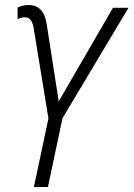

<svg xmlns="http://www.w3.org/2000/svg" viewBox="-20 -745 532 765"><path d="M115 0H171L229 -274L492 -714H430L214 -341L166 -649Q154 -725 95 -725Q80 -725 69 -722Q58 -719 50 -715V-669Q64 -676 79 -676Q107 -676 114 -634L173 -273Z"/></svg>

Font: Noto Sans Display SemiCondensed Light
Style: Italic
Weight: 300
Width: 4
Italic angle: -12°
Designer: Monotype Design Team
Foundry: Monotype Imaging Inc.
Version: Version 1.900